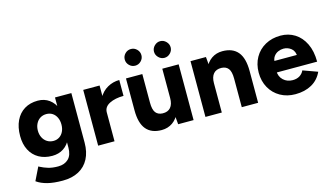

<svg xmlns="http://www.w3.org/2000/svg" viewBox="-101 -1092 2899 1663"><g transform="rotate(-15 1348.0 -260.5)"><path d="M57.6 159.9 53.4 156.8 110.8 39.6 121.2 45.3Q153.7 62.2 190.3 73.1Q226.9 84.1 278.3 84.1Q336 84.1 370.6 50.3Q405.1 16.6 405.1 -50.3V-500H551.8V-56.1Q551.8 27.9 520.1 88.6Q488.5 149.2 428.6 181.3Q368.7 213.4 284.8 213.4Q203.2 213.4 148.3 199.2Q93.4 184.9 57.6 159.9ZM26.9 -255.1Q26.9 -334.2 54.5 -392Q82.1 -449.9 132.8 -480.9Q183.6 -512 252.9 -512Q311.6 -512 354.8 -480.6Q398.1 -449.2 421.2 -390.6Q444.4 -332 444.4 -252.2Q444.4 -180.1 421.2 -127.4Q398.1 -74.7 354.8 -46Q311.6 -17.3 252.9 -17.3Q183.6 -17.3 132.8 -46.4Q82.1 -75.4 54.5 -128.8Q26.9 -182.3 26.9 -255.1ZM398.6 -260.2Q398.6 -295.1 385.6 -322.6Q372.5 -350.2 349.1 -365.4Q325.7 -380.6 295 -380.6Q263.5 -380.6 239.3 -365.4Q215 -350.2 201.2 -322.6Q187.3 -295.1 187.3 -260.2Q187.3 -225.7 201.3 -198.2Q215.3 -170.7 239.9 -155.2Q264.5 -139.7 296 -139.7Q326.4 -139.7 349.8 -155.2Q373.2 -170.7 385.9 -197.9Q398.6 -225 398.6 -260.2Z M982 -502V-359.6Q907 -359.6 856 -334.1Q805 -308.5 805 -259.1L764.9 -260.3Q764.9 -337.3 795.9 -392Q826.8 -446.8 876.3 -474.4Q925.7 -502 982 -502ZM658.3 -500H805V0H658.3Z M1367.3 -92V-500H1514V0H1375.7ZM1270.5 -125.6Q1317.7 -124.2 1342.5 -152.8Q1367.3 -181.5 1367.3 -236.5H1413Q1413 -158.7 1389.6 -102.7Q1366.3 -46.8 1323.9 -17.4Q1281.6 12 1226.3 12Q1134.3 12 1087.8 -43.8Q1041.3 -99.6 1041.6 -215.9V-244H1188.2Q1188.2 -181 1209 -154Q1229.8 -127.1 1270.5 -125.6ZM1041.6 -500H1188.2V-244H1041.6ZM1335.9 -660.6Q1335.9 -690.6 1358.3 -712.9Q1380.7 -735.3 1410.6 -735.3Q1440.6 -735.3 1462.9 -712.9Q1485.3 -690.6 1485.3 -660.6Q1485.3 -630.7 1462.9 -608.3Q1440.6 -585.9 1410.6 -585.9Q1380.7 -585.9 1358.3 -608.3Q1335.9 -630.7 1335.9 -660.6ZM1073.7 -660.6Q1073.7 -691.3 1095.7 -713.3Q1117.7 -735.3 1148.4 -735.3Q1179.1 -735.3 1201.1 -713.3Q1223.1 -691.3 1223.1 -660.6Q1223.1 -630.2 1201.1 -608.1Q1179.1 -585.9 1148.4 -585.9Q1117.7 -585.9 1095.7 -608.1Q1073.7 -630.2 1073.7 -660.6Z M1620.3 -500H1758.7L1767 -408V0H1620.3ZM1946.1 -256H2092.8V0H1946.1ZM1863.8 -374.4Q1816.7 -375.8 1791.8 -347.2Q1767 -318.5 1767 -263.5H1721.3Q1721.3 -341.3 1744.7 -397.3Q1768.1 -453.2 1810.4 -482.6Q1852.7 -512 1908.1 -512Q2000.1 -512 2046.6 -456.2Q2093.1 -400.4 2092.8 -284.1V-256H1946.1Q1946.1 -319 1925.3 -346Q1904.5 -372.9 1863.8 -374.4Z M2164.9 -250Q2164.9 -326.3 2198.4 -385.8Q2231.9 -445.3 2292.3 -478.7Q2352.7 -512 2429.5 -512Q2499.9 -512 2556.3 -477Q2612.7 -441.9 2645.7 -374.3Q2678.7 -306.7 2678.7 -211.9H2301.3L2316.3 -228.2Q2316.3 -175.4 2350.1 -143.6Q2383.8 -111.8 2433.8 -111.8Q2470.9 -111.8 2496.8 -128Q2522.7 -144.2 2535 -172.1L2665.2 -125.1Q2634.6 -57.7 2572.5 -22.8Q2510.4 12 2425.6 12Q2350.1 12 2291 -21.3Q2231.8 -54.7 2198.4 -114.2Q2164.9 -173.7 2164.9 -250ZM2307.3 -313.6H2537.9L2524.8 -296.4Q2524.8 -346.9 2494.6 -371.6Q2464.4 -396.3 2425.2 -396.3Q2400.8 -396.3 2377 -386Q2353.1 -375.6 2337.3 -353.5Q2321.5 -331.3 2321.5 -296.4Z"/></g></svg>

Font: Oak Sans Light
Style: Regular
Weight: 400
Designer: Erik Kennedy, Walven
Foundry: Erik Kennedy, Walven
Version: Version 1.100;Glyphs 3.1.2 (3151)